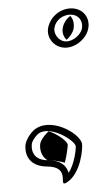

<svg xmlns="http://www.w3.org/2000/svg" viewBox="-20 -401 250 459"><path d="M41 -56C38 -24 57 -3 92 -3C153 -3 116 50 140 35C174 13 178 -48 176 -58C170 -83 100 -123 61 -90C49 -78 43 -66 41 -56ZM95 -334C91 -311 109 -287 136 -287C162 -287 187 -310 191 -333C196 -360 177 -381 151 -381C124 -381 100 -361 95 -334ZM56 -57C57 -63 62 -72 70 -80C73 -82 75 -84 78 -85C108 -97 158 -65 161 -52C162 -46 158 -8 144 12C139 -5 125 -18 94 -18C66 -18 54 -34 56 -57ZM110 -334C113 -353 130 -366 149 -366C167 -366 179 -352 176 -333C173 -318 155 -302 138 -302C120 -302 108 -320 110 -334ZM76 -56C74 -28 93 -18 94 -18C106 -18 118 -16 128 -14C131 -13 131 -13 135 -12C140 -31 142 -52 142 -55C140 -66 110 -84 96 -87C95 -87 95 -85 93 -84C83 -74 77 -64 76 -56ZM130 -334C128 -323 132 -313 139 -306C147 -312 154 -323 156 -333C158 -346 154 -357 148 -363C141 -358 132 -347 130 -334Z"/></svg>

Font: Snowfall
Style: EcoObl
Weight: 400
Designer: Jasper
Foundry: Cannot Into Space Fonts
Version: Version 0.9